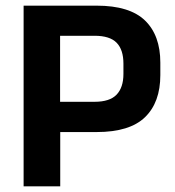

<svg xmlns="http://www.w3.org/2000/svg" viewBox="-20 -659 620 679"><path d="M151 -192V-299H314Q368 -299 392.2 -324.2Q416.5 -349.5 416.5 -397.5V-434Q416.5 -483 392.5 -507.8Q368.5 -532.5 314.5 -532.5H151V-639H322Q438.5 -639 492.8 -586.5Q547 -534 547 -437.5V-393.5Q547 -297 492.8 -244.5Q438.5 -192 322 -192ZM63.5 0V-639H192.5V-268.5L193 -209V0Z"/></svg>

Font: Anek Odia SemiBold
Style: Regular
Weight: 600
Version: Version 1.003